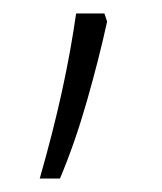

<svg xmlns="http://www.w3.org/2000/svg" viewBox="-20 -136 240 285"><path d="M139 -104Q127 -49 109 14Q91 77 69 129H39Q59 59 72 -0.5Q85 -60 93 -116H135Z"/></svg>

Font: Noto Sans Thai ExtraLight
Style: Regular
Weight: 200
Designer: Monotype Design Team
Foundry: Monotype Imaging Inc.
Version: Version 2.001; ttfautohint (v1.8.4.7-5d5b)